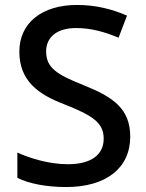

<svg xmlns="http://www.w3.org/2000/svg" viewBox="-20 -744 590 774"><path d="M505 -193C505 -305 437 -353 316 -401C208 -444 166 -471 166 -537C166 -593 208 -631 287 -631C347 -631 403 -615 458 -592L492 -681C432 -707 367 -724 290 -724C151 -724 58 -653 58 -536C58 -419 133 -364 238 -324C352 -279 398 -250 398 -185C398 -122 350 -82 254 -82C179 -82 103 -105 50 -129V-27C98 -3 169 10 247 10C407 10 505 -66 505 -193Z"/></svg>

Font: Noto Sans Bamum Medium
Style: Regular
Weight: 500
Designer: Monotype Design Team
Foundry: Monotype Imaging Inc.
Version: Version 2.002